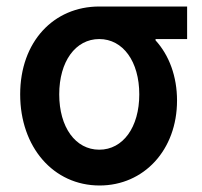

<svg xmlns="http://www.w3.org/2000/svg" viewBox="-20 -560 620 590"><path d="M285 -100C212 -100 162 -169 162 -270C162 -371 212 -440 285 -440C358 -440 408 -371 408 -270C408 -169 358 -100 285 -100ZM286 10C422 10 524 -99 524 -251C524 -325 500 -390 458 -436V-440H555V-540H285C145 -540 42 -432 42 -270C42 -108 144 10 286 10Z"/></svg>

Font: CommitMono-dimboump
Style: Bold
Weight: 700
Monospace: yes
Designer: Eigil Nikolajsen
Foundry: Eigil Nikolajsen
Version: Version 1.143